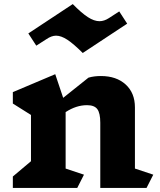

<svg xmlns="http://www.w3.org/2000/svg" viewBox="-20 -922 784 942"><path d="M699 0H472V-320Q472 -367 457.5 -386.5Q443 -406 407 -406Q354 -406 302 -372V-95L392 -65L359 0H43V-56L132 -131V-358L43 -414V-470L251 -558L290 -442L414 -541Q441 -549 475 -549Q551 -549 596.5 -507.5Q642 -466 642 -395V-95L732 -65ZM468 -818Q491 -818 514 -833L565 -866L604 -806L386 -662Q341 -707 310.5 -727Q280 -747 255 -747Q233 -747 208 -730L158 -698L119 -758L337 -902Q380 -858 411 -838Q442 -818 468 -818Z"/></svg>

Font: Inknut Antiqua
Style: Bold
Weight: 700
Designer: Claus Eggers Sørensen
Foundry: Claus Eggers Sørensen
Version: Version 1.003; ttfautohint (v1.8.2) -l 8 -r 50 -G 200 -x 14 